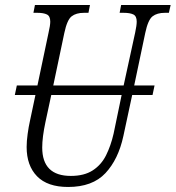

<svg xmlns="http://www.w3.org/2000/svg" viewBox="-20 -734 699 764"><path d="M251 10Q169 10 127.5 -32.5Q86 -75 86 -149Q86 -172 90 -201Q94 -230 99 -252L121 -356H39L47 -394H129L173 -603Q180 -633 180 -648Q180 -670 166.5 -676.5Q153 -683 129 -683H113L119 -714H338L332 -683H314Q283 -683 265 -669Q247 -655 236 -603L192 -394H472L518 -605Q524 -633 524 -648Q524 -670 510.5 -676.5Q497 -683 472 -683H456L462 -714H659L652 -683H636Q605 -683 587 -669Q569 -655 558 -603L514 -394H595L587 -356H506L471 -193Q451 -100 399.5 -45Q348 10 251 10ZM148 -147Q148 -34 262 -34Q315 -34 349 -56Q383 -78 402 -116Q421 -154 432 -202L464 -356H184L161 -249Q148 -188 148 -147Z"/></svg>

Font: Noto Serif ExtraCondensed Light
Style: Italic
Weight: 300
Width: 2
Italic angle: -12°
Designer: Monotype Design Team
Foundry: Monotype Imaging Inc.
Version: Version 2.014; ttfautohint (v1.8.4.7-5d5b)